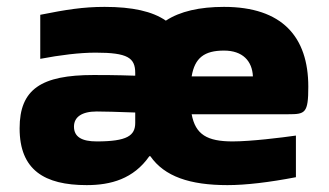

<svg xmlns="http://www.w3.org/2000/svg" viewBox="-20 -529 956 558"><path d="M284 -509C222 -509 172 -501 97 -486V-358C155 -369 211 -376 258 -376C351 -376 373 -361 373 -317V-309C316 -311 274 -311 252 -311C100 -311 37 -270 37 -156C37 -35 109 9 232 9C302 9 368 -9 414 -75H417C458 -16 532 9 641 9C694 9 762 1 840 -14V-135C798 -129 709 -118 656 -118C582 -118 548 -138 537 -197H818C867 -197 876 -200 876 -277C876 -422 800 -509 631 -509C560 -509 503 -496 462 -469C423 -496 365 -509 284 -509ZM195 -161C195 -189 218 -205 261 -205C280 -205 321 -204 373 -202V-172C373 -135 350 -118 261 -118C218 -118 195 -131 195 -161ZM537 -307C546 -361 574 -382 631 -382C685 -382 713 -352 715 -307Z"/></svg>

Font: LT Wave Alt Black
Style: Regular
Weight: 900
Designer: Daniel Lyons
Version: Version 2.5 (Glyphs App)